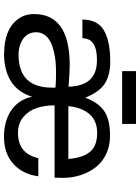

<svg xmlns="http://www.w3.org/2000/svg" viewBox="109 -791 695 953"><g transform="rotate(90 456.5 -314.5)"><path d="M769 -306.2Q763.7 -376.5 734.4 -412.8Q705.1 -449.2 640.1 -449.2Q579.1 -449.2 546.1 -410.6Q513.2 -372.1 506.8 -306.2ZM241.2 13.2 240.2 12.2Q187 12.2 144.5 -4.2Q102.1 -20.5 75.9 -54.7Q49.8 -88.9 49.8 -136.2Q49.8 -308.6 292 -313H307.1Q323.2 -313 347.7 -311.5Q372.1 -310.1 390.6 -308.6Q409.2 -307.1 410.2 -307.1Q407.2 -446.8 282.2 -448.2H275.9Q169.9 -448.2 169.9 -376H77.1Q77.1 -451.2 130.6 -482.7Q184.1 -514.2 286.1 -514.2Q352.1 -514.2 394.5 -487.3Q437 -460.4 464.8 -390.1Q488.8 -455.1 531 -484.1Q573.2 -513.2 653.8 -513.2Q705.1 -513.2 745.8 -493.4Q786.6 -473.6 811.5 -440.4Q836.4 -407.2 849.6 -366.2Q862.8 -325.2 862.8 -279.8L861.8 -237.8H502.9Q502.9 -188 516.4 -148.2Q529.8 -108.4 561.5 -82.3Q593.3 -56.2 639.2 -56.2Q742.2 -56.2 765.1 -157.2H855Q844.7 -79.1 793.2 -33Q741.7 13.2 659.2 13.2Q579.6 13.2 526.6 -23.7Q473.6 -60.5 460 -126Q417 13.2 241.2 13.2ZM595.2 -573.2H333V-642.1H595.2ZM415 -242.2Q385.3 -245.1 353 -245.1H337.9Q311.5 -245.1 286.6 -242.9Q261.7 -240.7 234.4 -234.1Q207 -227.5 186.8 -217Q166.5 -206.5 153.3 -188.5Q140.1 -170.4 140.1 -147Q140.1 -105 172.6 -82Q205.1 -59.1 252.9 -59.1H255.9Q415 -61.5 415 -225.1Z"/></g></svg>

Font: Perun
Style: Regular
Weight: 400
Version: Version 1.0000